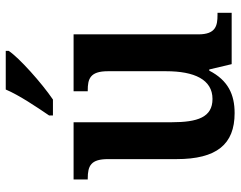

<svg xmlns="http://www.w3.org/2000/svg" viewBox="-102 -704 816 651"><g transform="rotate(-90 305.5 -378.0)"><path d="M240 -619V-606H294C350 -644 436 -721 459 -756V-766H328C309 -721 268 -660 240 -619ZM248 10C311 10 359 -12 392 -76H396L414 0H588V-48H581C544 -48 515 -54 515 -113V-536H322V-488H325C363 -488 390 -481 390 -420V-222C390 -127 362 -65 296 -65C234 -65 217 -115 217 -204V-536H23V-488H26C70 -488 92 -477 92 -419V-187C92 -51 142 10 248 10Z"/></g></svg>

Font: Noto Serif Devanagari SemiCondensed SemiBold
Style: Regular
Weight: 600
Width: 4
Designer: Universal Thirst, Indian Type Foundry and the Monotype Design Team
Foundry: Monotype Imaging Inc.
Version: Version 2.004